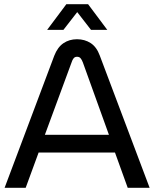

<svg xmlns="http://www.w3.org/2000/svg" viewBox="-20 -900 739 920"><path d="M2 0 240 -633Q256 -674 284 -693Q312 -712 349 -712Q386 -712 414.5 -693.5Q443 -675 458 -634L697 0H592L531 -169H165L103 0ZM195 -254H502L377 -601Q372 -614 366 -621Q360 -628 349 -628Q339 -628 333 -621Q327 -614 323 -601ZM206 -757 298 -880H402L494 -757H416L350 -842L284 -757Z"/></svg>

Font: MuseoModerno Thin
Style: Regular
Weight: 400
Version: Version 1.003